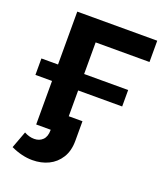

<svg xmlns="http://www.w3.org/2000/svg" viewBox="-161 -808 962 1119"><g transform="rotate(20 320.5 -248.5)"><path d="M123 0V-700H619V-568H285V0ZM172 203Q140 203 106.5 195Q73 187 39 171L78 66Q109 83 140 83Q172 83 192.5 63Q213 43 213 3V-31L260 0H123V-110H370V11Q370 74 343 117Q316 160 271.5 181.5Q227 203 172 203ZM20 -270V-372H558V-270Z"/></g></svg>

Font: MOST Montserrat
Style: Bold
Weight: 700
Designer: Julieta Ulanovsky
Foundry: Julieta Ulanovsky
Version: Version 8.000;March 11, 2024;FontCreator 15.0.0.2926 64-bit